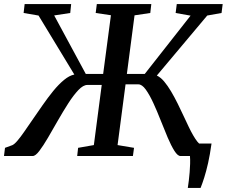

<svg xmlns="http://www.w3.org/2000/svg" viewBox="-50 -763 1110 939"><path d="M868.5 156Q871 139 873.5 119.5Q876 100 877.5 79.5Q879 59 879.8 38.8Q880.5 18.5 879 0L829.5 -61H984.5Q977 -7 967.8 34Q958.5 75 949 105Q939.5 135 931 156ZM-30.5 0 -25.5 -40 10 -53Q20.5 -57.5 35.2 -74.8Q50 -92 68.5 -118.8Q87 -145.5 108 -176Q132.5 -211.5 158.2 -248.5Q184 -285.5 210.2 -317.8Q236.5 -350 262.8 -371.8Q289 -393.5 313.5 -398.5L138.5 -687L65.5 -699.5L70.5 -743H298L293.5 -699.5L215 -687.5L369.5 -401.5H454.5L492.5 -688.5L418 -699.5L423.5 -743H690L685 -699.5L608 -688L570.5 -401.5H658L882 -686.5L809 -699.5L814.5 -743H1039L1033.5 -699.5L963.5 -687L717 -393.5Q735.5 -385 752.8 -364.5Q770 -344 786.8 -315.8Q803.5 -287.5 819.2 -255.8Q835 -224 849.5 -192.5Q861.5 -166.5 872.8 -143Q884 -119.5 894.8 -101Q905.5 -82.5 915 -70.5Q924.5 -58.5 932 -55.5L976 -43L972 0H832.5Q819 0 803 -25.2Q787 -50.5 770 -90.5Q753 -130.5 735.5 -175.2Q718 -220 699.5 -260Q681 -300 662.8 -325.2Q644.5 -350.5 626.5 -350.5H564L525 -53.5L605.5 -40L600 0H327.5L332 -40L409 -53.5L447.5 -347.5H377Q357 -347.5 333.2 -322.5Q309.5 -297.5 284 -257.8Q258.5 -218 233.2 -173.8Q208 -129.5 184.8 -89.8Q161.5 -50 142.5 -25Q123.5 0 110 0Z"/></svg>

Font: Merriweather 28pt Medium
Style: Italic
Weight: 500
Italic angle: -7.8°
Version: Version 2.101